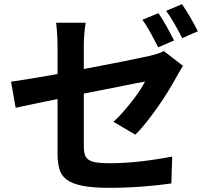

<svg xmlns="http://www.w3.org/2000/svg" viewBox="-20 -845 996 921"><path d="M33 -453Q66 -458 125.5 -467.5Q185 -477 256 -490V-626Q256 -651 254 -682.5Q252 -714 249 -736H391Q387 -714 384.5 -683Q382 -652 382 -626V-514Q434 -524 484 -533.5Q534 -543 576 -551.5Q618 -560 650 -567Q682 -574 698 -577Q719 -582 736 -587.5Q753 -593 766 -600L858 -529Q851 -518 842.5 -504Q834 -490 827 -477Q811 -447 788 -409.5Q765 -372 738 -333.5Q711 -295 683 -259.5Q655 -224 629 -199L524 -261Q548 -282 570.5 -308Q593 -334 613.5 -360Q634 -386 650 -410.5Q666 -435 676 -454Q665 -452 636.5 -446.5Q608 -441 568.5 -433Q529 -425 481 -415.5Q433 -406 382 -396V-142Q382 -120 386.5 -104.5Q391 -89 404 -79.5Q417 -70 441 -66Q465 -62 504 -62Q579 -62 656.5 -71Q734 -80 806 -94L802 35Q742 44 662.5 50Q583 56 505 56Q424 56 374.5 46Q325 36 299 16Q273 -4 264.5 -35.5Q256 -67 256 -109V-370Q192 -357 139 -346Q86 -335 55 -328ZM739 -618Q724 -647 703.5 -685Q683 -723 663 -750L740 -782Q749 -769 759.5 -752Q770 -735 780 -717Q790 -699 799 -681.5Q808 -664 815 -651ZM854 -662Q839 -692 818 -729Q797 -766 777 -793L853 -825Q862 -812 873 -794.5Q884 -777 894.5 -759Q905 -741 914 -724Q923 -707 929 -695Z"/></svg>

Font: Kinto Sans
Style: Bold
Weight: 700
Designer: Authors: Ryoko NISHIZUKA  (kana & ideographs); Paul D. Hunt (Latin, Greek & Cyrillic); Wenlong ZHANG  (bopomofo); Sandol
Foundry: Adobe Systems Incorporated, ookami Inc.
Version: Version 0.001